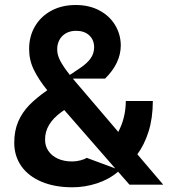

<svg xmlns="http://www.w3.org/2000/svg" viewBox="-20 -757 698 787"><path d="M649.1 0H510.7L464.1 -53.3Q427.2 -21.7 377.5 -5.5Q327.8 10.7 277 10.7Q203.8 10.7 149.9 -12.3Q95.9 -35.2 67.1 -76.5Q38.4 -117.9 38.4 -171.9Q38.4 -220.9 54.7 -258.7Q71 -296.5 100 -326.2Q128.9 -355.8 173.7 -387.1Q137.8 -431.5 118.4 -471.6Q99.1 -511.7 99.4 -556.8Q99.4 -608 123.2 -648.8Q147 -689.6 190.3 -713.1Q233.7 -736.5 290.5 -736.5Q345.9 -736.5 387.8 -714Q429.7 -691.4 452.2 -653.6Q474.8 -615.8 475.1 -571Q474.8 -497.5 410.5 -434.7H278.8L289.4 -421.9Q288.4 -422.9 308.2 -399.9L464.8 -216.3Q495.4 -274.1 495.7 -343H606.5Q606.2 -272.4 589 -217.9Q571.7 -163.4 543 -124.6ZM214.5 -554.7Q214.1 -531.6 227.5 -506.7Q240.8 -481.9 266.3 -449.9L308.2 -478Q337 -497.2 351.4 -517.6Q365.8 -538 365.8 -563.2Q365.8 -593.4 345.9 -612Q326 -630.7 291.9 -630.7Q267.4 -630.7 249.6 -620.2Q231.9 -609.7 223 -592.3Q214.1 -574.9 214.5 -554.7ZM451.7 -66.8 451.3 -67.8 243.3 -306.1 231.5 -297.6Q163.7 -248.2 164.8 -184.7Q164.4 -159.1 178.1 -138.7Q191.8 -118.3 217 -106.7Q242.2 -95.2 275.6 -95.2Q293 -95.2 310.2 -99.8Q327.4 -104.4 335.2 -110.1Z"/></svg>

Font: Riot Sans
Style: Bold
Weight: 600
Designer: Rasmus Andersson
Foundry: rsms
Version: Version 4.001